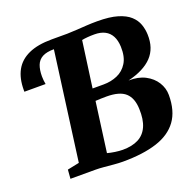

<svg xmlns="http://www.w3.org/2000/svg" viewBox="-132 -889 1058 1038"><g transform="rotate(-20 397.0 -370.5)"><path d="M403.5 10Q380 10 352.2 7.5Q324.5 5 297.2 2.5Q270 0 248 0H104.5L108.5 -51.5L176.5 -65.5L260 -689L247 -715.5L267.5 -743H357Q385.5 -743.5 413.2 -745.5Q441 -747.5 470.2 -749.2Q499.5 -751 531 -751Q602.5 -751 647.5 -737.5Q692.5 -724 717.5 -701Q742.5 -678 752.5 -649.5Q762.5 -621 763.5 -591Q766.5 -511 720.5 -462.8Q674.5 -414.5 581.5 -392Q637 -393.5 676.8 -372.8Q716.5 -352 738 -317.8Q759.5 -283.5 759.5 -244Q759.5 -152.5 718.8 -96.8Q678 -41 598.8 -15.5Q519.5 10 403.5 10ZM384 -418Q400 -418 416 -418Q432 -418 447.5 -418Q490.5 -418 527 -433.8Q563.5 -449.5 585.2 -484.8Q607 -520 605 -578Q603.5 -614.5 590.5 -639.2Q577.5 -664 553 -676.8Q528.5 -689.5 492.5 -689.5Q472 -689.5 453.5 -688Q435 -686.5 420.5 -683.5ZM424.5 -50.5Q478.5 -50.5 514.8 -69.2Q551 -88 568.5 -127.5Q586 -167 583.5 -228Q581.5 -290.5 548.2 -321Q515 -351.5 439 -351.5Q423.5 -351.5 408 -351Q392.5 -350.5 376 -349.5L337.5 -63Q355 -58 380.2 -54.2Q405.5 -50.5 424.5 -50.5ZM31.5 -527.5Q31.5 -531 31.5 -533.5Q31.5 -536 31.5 -538Q31.5 -604.5 56.5 -650Q81.5 -695.5 133.8 -719.2Q186 -743 267.5 -743L260 -689Q217.5 -689 193.2 -675.8Q169 -662.5 159 -636.5Q149 -610.5 149 -573Q149 -562 150.2 -550Q151.5 -538 153.5 -527.5Z"/></g></svg>

Font: Merriweather Light 18pt Black
Style: Italic
Weight: 900
Italic angle: -7.8°
Version: Version 2.101